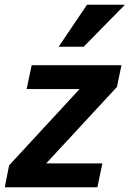

<svg xmlns="http://www.w3.org/2000/svg" viewBox="-46 -786 544 806"><path d="M-25.9 0 -7.8 -91.8 288.1 -412.1H65.9L86.9 -512.2H463.9L444.8 -420.9L147.9 -100.1H383.8L362.8 0ZM305.2 -589.8H200.2L319.3 -766.1H478.5Z"/></svg>

Font: Lorenzo Sans
Style: Bold Italic
Weight: 700
Italic angle: -12°
Foundry: Intel Corporation
Version: Version 1.00; ttfautohint (v1.5)